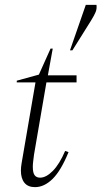

<svg xmlns="http://www.w3.org/2000/svg" viewBox="-20 -760 418 790"><path d="M124 10Q95 10 80.5 -8Q66 -26 66 -58Q66 -72 69 -89L126 -421H49V-428L140 -453L188 -560H197L177 -450H295V-421H171L120 -124Q118 -108 116.5 -96Q115 -84 115 -74Q115 -49 122.5 -39Q130 -29 145 -29Q170 -29 197.5 -57Q225 -85 248 -139L262 -134Q231 -58 196.5 -24Q162 10 124 10ZM268 -553 333 -740H377Q379 -724 373.5 -710.5Q368 -697 355 -676L278 -553Z"/></svg>

Font: Spectral ExtraLight
Style: Italic
Weight: 275
Italic angle: -10°
Designer: Jean-Baptiste Levee
Foundry: Production Type
Version: Version 2.001